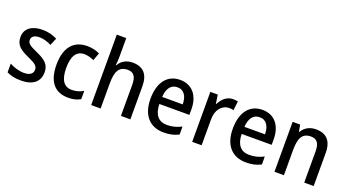

<svg xmlns="http://www.w3.org/2000/svg" viewBox="-54 -1441 3534 1947"><g transform="rotate(20 1713.0 -468.0)"><path d="M396 -244C396 -331 341 -368 255 -407C167 -446 142 -463 142 -502C142 -538 172 -560 227 -560C273 -560 315 -545 356 -525L389 -604C340 -629 289 -642 230 -642C117 -642 43 -589 43 -498C43 -410 94 -374 185 -333C276 -293 296 -272 296 -235C296 -193 265 -166 199 -166C144 -166 85 -186 43 -209V-115C84 -94 132 -83 198 -83C322 -83 396 -138 396 -244Z M706 -83C761 -83 802 -93 838 -115V-204C801 -183 762 -170 712 -170C629 -170 586 -235 586 -360C586 -489 628 -555 714 -555C747 -555 784 -544 818 -529L848 -612C815 -629 768 -642 712 -642C571 -642 482 -549 482 -359C482 -170 566 -83 706 -83Z M1055 -650V-853H953V-93H1055V-365C1055 -491 1086 -556 1181 -556C1245 -556 1274 -516 1274 -431V-93H1376V-449C1376 -580 1316 -642 1202 -642C1140 -642 1084 -614 1055 -560H1049C1052 -583 1055 -618 1055 -650Z M1716 -642C1580 -642 1496 -540 1496 -359C1496 -185 1585 -83 1736 -83C1802 -83 1849 -94 1898 -119V-205C1846 -179 1801 -166 1742 -166C1651 -166 1601 -226 1599 -340H1923V-400C1923 -545 1847 -642 1716 -642ZM1715 -562C1789 -562 1822 -501 1823 -417H1601C1607 -513 1648 -562 1715 -562Z M2285 -642C2220 -642 2171 -596 2142 -538H2137L2123 -632H2043V-93H2145V-375C2145 -479 2205 -544 2280 -544C2295 -544 2314 -542 2327 -538L2338 -637C2322 -640 2302 -642 2285 -642Z M2604 -642C2468 -642 2384 -540 2384 -359C2384 -185 2473 -83 2624 -83C2690 -83 2737 -94 2786 -119V-205C2734 -179 2689 -166 2630 -166C2539 -166 2489 -226 2487 -340H2811V-400C2811 -545 2735 -642 2604 -642ZM2603 -562C2677 -562 2710 -501 2711 -417H2489C2495 -513 2536 -562 2603 -562Z M3181 -642C3120 -642 3062 -616 3031 -560H3025L3012 -632H2931V-93H3033V-366C3033 -493 3064 -556 3158 -556C3224 -556 3252 -514 3252 -431V-93H3354V-449C3354 -582 3292 -642 3181 -642Z"/></g></svg>

Font: Noto Sans Kannada UI SemiCondensed Medium
Style: Regular
Weight: 500
Width: 4
Designer: Jelle Bosma - Monotype Design Team
Foundry: Monotype Imaging Inc.
Version: Version 2.005